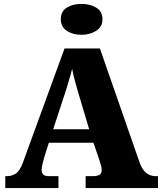

<svg xmlns="http://www.w3.org/2000/svg" viewBox="-20 -962 828 982"><path d="M7 0V-61H14Q40 -61 60.5 -74Q81 -87 97 -130L310 -714H491L695 -128Q708 -93 728.5 -77Q749 -61 777 -61H788V0H418V-61H458Q474 -61 487 -67Q500 -73 500 -92Q500 -106 495.5 -120.5Q491 -135 489 -141L458 -232H230L207 -160Q204 -148 198.5 -127.5Q193 -107 193 -93Q193 -78 201 -69.5Q209 -61 230 -61H279V0ZM252 -301H436L379 -492Q372 -518 363.5 -547.5Q355 -577 349 -610Q341 -578 332 -548.5Q323 -519 315 -493ZM397 -784Q352 -784 321.5 -804.5Q291 -825 291 -863Q291 -904 321.5 -923Q352 -942 397 -942Q440 -942 472 -923Q504 -904 504 -863Q504 -825 472 -804.5Q440 -784 397 -784Z"/></svg>

Font: Noto Serif Black
Style: Regular
Weight: 900
Designer: Monotype Design Team
Foundry: Monotype Imaging Inc.
Version: Version 2.014; ttfautohint (v1.8.4.7-5d5b)